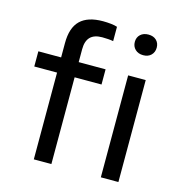

<svg xmlns="http://www.w3.org/2000/svg" viewBox="-102 -765 802 855"><g transform="rotate(15 299.5 -337.0)"><path d="M130 0V-400H25V-470H130V-536Q130 -607 164.5 -640.5Q199 -674 269 -674Q287 -674 305.5 -672Q324 -670 335 -666V-600Q326 -602 311 -603Q296 -604 284 -604Q247 -604 229 -585.5Q211 -567 211 -530V-470H335V-400H211V0ZM439 0V-470H520V0ZM480 -574Q457 -574 443 -587.5Q429 -601 429 -622Q429 -643 443 -656Q457 -669 480 -669Q503 -669 516.5 -656Q530 -643 530 -622Q530 -601 516.5 -587.5Q503 -574 480 -574Z"/></g></svg>

Font: Gantari
Style: Regular
Weight: 400
Designer: Anugrah Pasau
Foundry: Lafontype
Version: Version 1.000; ttfautohint (v1.8.3)